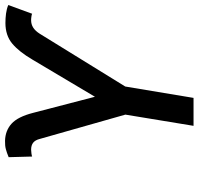

<svg xmlns="http://www.w3.org/2000/svg" viewBox="-33 -744 777 751"><g transform="rotate(-90 355.5 -368.5)"><path d="M238.8 0 282.7 -266.6 187.5 -601.6Q183.1 -619.1 172.9 -627.2Q162.6 -635.3 145.5 -635.3Q139.2 -635.3 130.6 -634Q122.1 -632.8 118.7 -631.3L116.2 -723.1Q133.8 -730.5 147.5 -734.1Q161.1 -737.8 180.2 -737.3Q220.2 -736.3 247.3 -711.7Q274.4 -687 289.6 -627.4L352.5 -385.7L498 -630.4Q528.3 -682.1 560.3 -709Q592.3 -735.8 641.1 -735.8Q659.7 -735.8 678 -733.4Q696.3 -731 711.4 -724.6L677.2 -631.3Q675.3 -632.8 667.2 -634Q659.2 -635.3 652.3 -635.3Q635.7 -635.3 622.8 -627Q609.9 -618.7 599.1 -601.6L392.6 -267.1L348.1 0Z"/></g></svg>

Font: Inter 17pt Medium
Style: Italic
Weight: 500
Italic angle: -9.3988°
Version: Version 4.001;git-66647c0bb